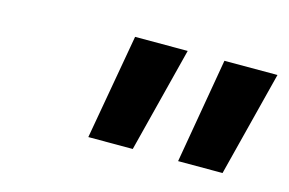

<svg xmlns="http://www.w3.org/2000/svg" viewBox="-46 -758 615 409"><g transform="rotate(15 262.0 -554.0)"><path d="M210 -670 169 -438H267L326 -670ZM367 -438H465L524 -670H407Z"/></g></svg>

Font: LT Wave Text Bold Italic
Style: Regular
Weight: 700
Designer: Daniel Lyons
Version: Version 2.5 (Glyphs App)